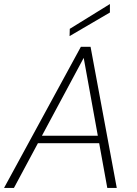

<svg xmlns="http://www.w3.org/2000/svg" viewBox="-30 -932 677 952"><path d="M-10 0 371 -700H419L549 0H502L385 -645L39 0ZM128 -222 148 -259H481L488 -222ZM315 -753 316 -789 515 -912V-870Z"/></svg>

Font: DM Sans 17pt ExtraLight
Style: Italic
Weight: 250
Italic angle: -10°
Version: Version 4.004;gftools[0.9.30]